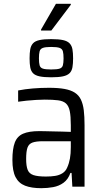

<svg xmlns="http://www.w3.org/2000/svg" viewBox="-20 -978 538 1006"><path d="M196 8Q145 8 111.5 -5Q78 -18 61.5 -50Q45 -82 45 -140Q45 -198 57.5 -231Q70 -264 101 -277.5Q132 -291 186 -291Q198 -291 217 -290.5Q236 -290 259 -289.5Q282 -289 305.5 -288.5Q329 -288 351 -287V-322Q351 -369 345.5 -396Q340 -423 325.5 -436Q311 -449 284 -452.5Q257 -456 214 -456Q195 -456 169.5 -454.5Q144 -453 119 -450.5Q94 -448 75 -445V-504Q110 -511 151.5 -514.5Q193 -518 237 -518Q285 -518 318 -512Q351 -506 372 -492.5Q393 -479 404 -456Q415 -433 419 -400Q423 -367 423 -323V0H359L355 -72H349Q337 -38 313 -20.5Q289 -3 258.5 2.5Q228 8 196 8ZM221 -53Q248 -53 269.5 -56.5Q291 -60 307.5 -70.5Q324 -81 332 -100Q342 -122 346.5 -147.5Q351 -173 351 -207V-238H205Q169 -238 150 -231Q131 -224 124 -204.5Q117 -185 117 -145Q117 -108 125 -88Q133 -68 155.5 -60.5Q178 -53 221 -53ZM248 -573Q210 -573 187 -578Q164 -583 153 -594.5Q142 -606 138.5 -625Q135 -644 135 -672Q135 -701 138.5 -720Q142 -739 153 -751Q164 -763 187 -768Q210 -773 248 -773Q287 -773 310 -768Q333 -763 344.5 -751Q356 -739 359.5 -720Q363 -701 363 -672Q363 -644 359.5 -625Q356 -606 344.5 -594.5Q333 -583 310 -578Q287 -573 248 -573ZM248 -614Q279 -614 292.5 -618.5Q306 -623 309.5 -636Q313 -649 313 -672Q313 -696 309.5 -709Q306 -722 292.5 -727Q279 -732 248 -732Q218 -732 204.5 -727Q191 -722 187.5 -709Q184 -696 184 -672Q184 -649 187.5 -636Q191 -623 204.5 -618.5Q218 -614 248 -614ZM195 -818V-823L273 -958H351V-953L249 -818Z"/></svg>

Font: Saira SemiCondensed
Style: Regular
Weight: 400
Width: 4
Designer: Hector Gatti with collaboration of the Omnibus-Type team
Foundry: Omnibus-Type
Version: Version 1.101